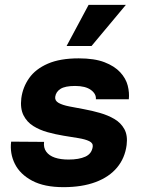

<svg xmlns="http://www.w3.org/2000/svg" viewBox="-20 -761 594 793"><path d="M242 12Q163 12 113 -14.5Q63 -41 41.5 -84Q20 -127 26 -176L162 -175Q159 -151 171 -134.5Q183 -118 206.5 -110Q230 -102 263 -102Q306 -102 332.5 -114Q359 -126 363 -155Q365 -170 348.5 -178Q332 -186 304 -190.5Q276 -195 242.5 -200.5Q209 -206 176.5 -215Q144 -224 117.5 -240.5Q91 -257 77 -285Q63 -313 68 -355Q74 -401 100.5 -438.5Q127 -476 177.5 -498Q228 -520 305 -520Q370 -520 411.5 -504Q453 -488 476.5 -462.5Q500 -437 507.5 -407.5Q515 -378 512 -351H376Q378 -373 355.5 -389.5Q333 -406 290 -406Q249 -406 230 -394Q211 -382 208 -361Q206 -345 222 -336Q238 -327 266 -321.5Q294 -316 327 -310Q360 -304 393 -294.5Q426 -285 452.5 -269.5Q479 -254 493.5 -228Q508 -202 503 -162Q496 -108 463.5 -69Q431 -30 375 -9Q319 12 242 12ZM358 -571H255L346 -741H500Z"/></svg>

Font: Inclusive Sans
Style: Bold Italic
Weight: 700
Italic angle: -7°
Designer: Olivia King
Foundry: Olivia King
Version: Version 2.004